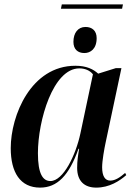

<svg xmlns="http://www.w3.org/2000/svg" viewBox="-20 -846 616 876"><path d="M258 -806H537L541 -826H262ZM365 -604C393 -604 421 -623 421 -672C421 -706 400 -723 370 -723C336 -723 315 -696 315 -655C315 -621 335 -604 365 -604ZM163 10C241 10 295 -45 338 -167H341C336 -137 332 -113 332 -80C332 -20 365 10 419 10C479 10 525 -20 556 -47L551 -57C528 -37 506 -22 483 -22C459 -22 446 -43 446 -83C446 -113 456 -168 462 -196L534 -535H508L428 -510C406 -530 375 -546 324 -546C122 -546 29 -320 29 -170C29 -60 72 10 163 10ZM210 -20C176 -20 153 -52 153 -147C153 -296 222 -534 342 -534C367 -534 390 -525 404 -507L347 -238C326 -139 269 -20 210 -20Z"/></svg>

Font: Noto Serif Display SemiCondensed SemiBold
Style: Italic
Weight: 600
Width: 4
Italic angle: -12°
Designer: Monotype Design Team
Foundry: Monotype Imaging Inc.
Version: Version 2.009